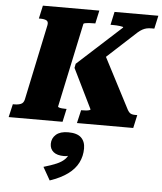

<svg xmlns="http://www.w3.org/2000/svg" viewBox="-103 -768 1008 1196"><g transform="rotate(5 401.0 -169.5)"><path d="M-36 0 -17 -82H-7Q17 -82 33.5 -89Q50 -96 55 -118L155 -592Q159 -614 145.5 -621Q132 -628 108 -628H98L116 -710H469L451 -628H440Q424 -628 410 -627Q396 -626 387 -624Q378 -622 377 -618L265 -92Q265 -89 272 -86.5Q279 -84 290 -83Q301 -82 311 -82H319L301 0ZM391 0 410 -82H417Q430 -82 441.5 -83Q453 -84 460.5 -86.5Q468 -89 468 -92L346 -341L351 -367L626 -618Q627 -621 621 -622.5Q615 -624 604.5 -625.5Q594 -627 582 -627.5Q570 -628 558 -628H546L564 -710H838L820 -628H801Q785 -628 772 -625Q759 -622 746 -615Q733 -608 718 -595L453 -351L513 -469L700 -109Q706 -99 712 -93Q718 -87 727 -84.5Q736 -82 747 -82H761L743 0ZM253 371 207 290Q255 276 286.5 262.5Q318 249 336.5 231Q355 213 362 187Q365 183 368.5 184Q372 185 374.5 188.5Q377 192 377 197Q367 204 355 208Q343 212 329 212Q285 212 262.5 193.5Q240 175 240 143Q240 108 266 85Q292 62 342 62Q398 62 423.5 86.5Q449 111 449 154Q449 202 428.5 243Q408 284 364.5 316Q321 348 253 371Z"/></g></svg>

Font: Roboto Serif ExtraBold
Style: Italic
Weight: 800
Italic angle: -10°
Version: Version 1.007